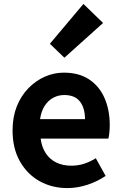

<svg xmlns="http://www.w3.org/2000/svg" viewBox="-20 -944 621 978"><path d="M323 14Q245 14 182 -21Q119 -56 81.5 -122Q44 -188 44 -280Q44 -348 65.5 -402Q87 -456 124.5 -494.5Q162 -533 208.5 -553.5Q255 -574 305 -574Q382 -574 434 -539.5Q486 -505 512.5 -444.5Q539 -384 539 -306Q539 -286 537 -267.5Q535 -249 532 -238H187Q193 -193 214 -162Q235 -131 268 -115.5Q301 -100 343 -100Q377 -100 407 -109.5Q437 -119 468 -138L518 -48Q477 -20 426 -3Q375 14 323 14ZM184 -337H413Q413 -393 387.5 -426.5Q362 -460 307 -460Q278 -460 252 -446.5Q226 -433 208 -405.5Q190 -378 184 -337ZM308 -650 234 -721 405 -924 505 -827Z"/></svg>

Font: Noto Sans HK Thin
Style: Bold
Weight: 700
Version: Version 2.004-H2;hotconv 1.0.118;makeotfexe 2.5.65603